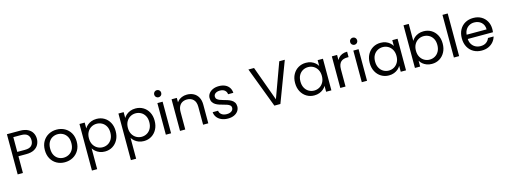

<svg xmlns="http://www.w3.org/2000/svg" viewBox="-13 -1860 8461 3218"><g transform="rotate(-15 4217.5 -250.5)"><path d="M168.4 -365.9H302.3Q380.5 -365.9 415.2 -400.5Q449.9 -435 449.9 -493.4Q449.9 -554.2 415.2 -588.1Q380.5 -622.1 302.3 -622.1H168.4ZM543.1 -493.4Q543.1 -440.5 518.6 -394.1Q494.2 -347.7 441.5 -319.1Q388.9 -290.6 302.3 -290.6H168.4V0H77.4V-697.2H302.3Q384.5 -697.2 437.8 -670.2Q491.1 -643.2 517.1 -597Q543.1 -550.9 543.1 -493.4Z M895.4 8.5Q818.2 8.5 756.4 -26Q694.6 -60.5 658.5 -124.4Q622.4 -188.3 622.4 -274.5Q622.4 -361.5 659.3 -424.7Q696.2 -487.8 759.1 -522.3Q822 -556.8 899.2 -556.8Q977.2 -556.8 1039.8 -522.3Q1102.3 -487.8 1139.1 -424.7Q1175.8 -361.5 1175.8 -274.5Q1175.8 -188.3 1138.3 -124.4Q1100.8 -60.5 1037.1 -26Q973.5 8.5 895.4 8.5ZM895.4 -70.7Q943.1 -70.7 985.8 -92.9Q1028.4 -115.1 1055.5 -160.5Q1082.6 -205.9 1082.6 -274.5Q1082.6 -344.1 1055.9 -389.1Q1029.2 -434 987.3 -455.8Q945.4 -477.6 897.7 -477.6Q850.1 -477.6 808.4 -455.8Q766.8 -434 740.8 -389.1Q714.9 -344.1 714.9 -274.5Q714.9 -205.9 740.1 -160.5Q765.3 -115.1 806.5 -92.9Q847.8 -70.7 895.4 -70.7Z M1387.2 -446.8Q1404.2 -475.9 1433.1 -500.9Q1461.9 -525.9 1502.1 -541.4Q1542.3 -556.8 1591.9 -556.8Q1666.1 -556.8 1724.8 -522.2Q1783.4 -487.6 1817.6 -424.4Q1851.9 -361.3 1851.9 -276Q1851.9 -190.8 1817.6 -126.9Q1783.4 -63 1724.8 -27.3Q1666.1 8.5 1591.9 8.5Q1542.3 8.5 1502.1 -7.3Q1461.9 -23.1 1433.1 -48.2Q1404.2 -73.2 1387.2 -100.8V260H1296.4V-548.3H1387.2ZM1759.4 -276Q1759.4 -341.2 1733.9 -386Q1708.5 -430.7 1666 -454.2Q1623.6 -477.6 1573 -477.6Q1524.2 -477.6 1481.5 -453.6Q1438.9 -429.5 1413 -383.8Q1387.2 -338.2 1387.2 -274.5Q1387.2 -210.9 1413 -165Q1438.9 -119.1 1481.5 -94.9Q1524.2 -70.7 1573 -70.7Q1623.6 -70.7 1666 -94.9Q1708.5 -119.1 1733.9 -165.5Q1759.4 -211.9 1759.4 -276Z M2063.2 -446.8Q2080.2 -475.9 2109.1 -500.9Q2137.9 -525.9 2178.1 -541.4Q2218.3 -556.8 2267.9 -556.8Q2342.1 -556.8 2400.8 -522.2Q2459.4 -487.6 2493.6 -424.4Q2527.9 -361.3 2527.9 -276Q2527.9 -190.8 2493.6 -126.9Q2459.4 -63 2400.8 -27.3Q2342.1 8.5 2267.9 8.5Q2218.3 8.5 2178.1 -7.3Q2137.9 -23.1 2109.1 -48.2Q2080.2 -73.2 2063.2 -100.8V260H1972.4V-548.3H2063.2ZM2435.4 -276Q2435.4 -341.2 2409.9 -386Q2384.5 -430.7 2342 -454.2Q2299.6 -477.6 2249 -477.6Q2200.2 -477.6 2157.5 -453.6Q2114.9 -429.5 2089 -383.8Q2063.2 -338.2 2063.2 -274.5Q2063.2 -210.9 2089 -165Q2114.9 -119.1 2157.5 -94.9Q2200.2 -70.7 2249 -70.7Q2299.6 -70.7 2342 -94.9Q2384.5 -119.1 2409.9 -165.5Q2435.4 -211.9 2435.4 -276Z M2648.4 0V-548.3H2739.4V0ZM2694.7 -637.2Q2668.8 -637.2 2651 -654.8Q2633.2 -672.4 2633.2 -699Q2633.2 -725.6 2651 -743.1Q2668.8 -760.7 2694.7 -760.7Q2720.1 -760.7 2737.8 -743.1Q2755.4 -725.6 2755.4 -699Q2755.4 -672.4 2737.8 -654.8Q2720.1 -637.2 2694.7 -637.2Z M2894.4 0V-548.3H2985.4V0ZM3295 0V-310.2Q3295 -394 3253 -436.4Q3210.9 -478.9 3142.3 -478.9Q3095.7 -478.9 3060.5 -459.5Q3025.3 -440.2 3005.4 -401.2Q2985.4 -362.2 2985.4 -302.9L2960.8 -409.5Q2970.6 -456.6 2999.9 -490Q3029.1 -523.4 3070.9 -540.7Q3112.8 -558 3161.2 -558Q3224.7 -558 3275.4 -532Q3326 -506 3355.5 -453.6Q3385 -401.3 3385 -322.6V0Z M3728.1 8.5Q3664.3 8.5 3614.9 -12.9Q3565.5 -34.3 3536.5 -72.9Q3507.4 -111.4 3503.7 -161.4H3597.7Q3601.5 -121.5 3635.6 -95Q3669.8 -68.4 3726.8 -68.4Q3763 -68.4 3787.9 -79.1Q3812.9 -89.8 3826 -108Q3839.1 -126.2 3839.1 -148.6Q3839.1 -174.8 3821.3 -191Q3803.6 -207.2 3774.7 -217.4Q3745.9 -227.7 3711.4 -236.3Q3676.9 -244.9 3642.4 -256.2Q3607.9 -267.4 3579 -285.2Q3550.2 -302.9 3532.4 -331.6Q3514.7 -360.2 3514.7 -403.7Q3514.7 -445.7 3539.7 -480.5Q3564.7 -515.3 3609.9 -536.1Q3655.1 -556.8 3716.1 -556.8Q3776.9 -556.8 3822.1 -536.1Q3867.3 -515.3 3893.4 -477Q3919.5 -438.7 3922.5 -385.2H3831.5Q3828.5 -426.3 3798.5 -453.1Q3768.4 -479.9 3713.1 -479.9Q3679.9 -479.9 3655.9 -469.8Q3631.8 -459.7 3619.1 -443.1Q3606.4 -426.4 3606.4 -404.4Q3606.4 -376.5 3623.8 -359.5Q3641.2 -342.4 3669.3 -331.2Q3697.4 -319.9 3731.4 -311.2Q3765.4 -302.5 3799.5 -291.3Q3833.6 -280.2 3862.5 -263Q3891.3 -245.9 3909.4 -218.8Q3927.6 -191.6 3928.3 -149.4Q3928.3 -104.6 3903.7 -68.8Q3879 -33 3833.9 -12.3Q3788.7 8.5 3728.1 8.5Z M4583.7 -95.7 4803.2 -697.2H4899.2L4636 0H4531.4L4267.7 -697.2H4365.5Z M4964.6 -276Q4964.6 -361.3 4999.3 -424.4Q5033.9 -487.6 5092.9 -522.2Q5151.9 -556.8 5225.4 -556.8Q5276.8 -556.8 5316.4 -541.4Q5356.1 -525.9 5384.6 -501.3Q5413.1 -476.6 5429.3 -447.5V-548.3H5520.8V0H5429.3V-102.3Q5413.1 -72.4 5383.8 -47.4Q5354.6 -22.4 5314.6 -6.9Q5274.5 8.5 5223.9 8.5Q5151.1 8.5 5092.1 -27.3Q5033.1 -63 4998.9 -126.9Q4964.6 -190.8 4964.6 -276ZM5429.3 -274.5Q5429.3 -338.2 5403.5 -383.8Q5377.7 -429.5 5335.5 -453.6Q5293.3 -477.6 5243.5 -477.6Q5193.7 -477.6 5151.2 -454.2Q5108.8 -430.7 5083.4 -386Q5057.9 -341.2 5057.9 -276Q5057.9 -211.9 5083.4 -165.5Q5108.8 -119.1 5151.2 -94.9Q5193.7 -70.7 5243.5 -70.7Q5293.3 -70.7 5335.5 -94.9Q5377.7 -119.1 5403.5 -165Q5429.3 -210.9 5429.3 -274.5Z M5766.4 -297.6 5739.1 -332.7Q5739.1 -381.7 5751.8 -423.1Q5764.5 -464.4 5789.8 -494.7Q5815 -525 5853.5 -541.5Q5892 -558 5943.2 -558V-463.5H5919.1Q5886.9 -463.5 5858.7 -455.3Q5830.5 -447.1 5810 -428.5Q5789.6 -409.9 5778 -377.7Q5766.4 -345.5 5766.4 -297.6ZM5675.4 0V-548.3H5766.4V0Z M6048.4 0V-548.3H6139.4V0ZM6094.7 -637.2Q6068.8 -637.2 6051 -654.8Q6033.2 -672.4 6033.2 -699Q6033.2 -725.6 6051 -743.1Q6068.8 -760.7 6094.7 -760.7Q6120.1 -760.7 6137.8 -743.1Q6155.4 -725.6 6155.4 -699Q6155.4 -672.4 6137.8 -654.8Q6120.1 -637.2 6094.7 -637.2Z M6259.6 -276Q6259.6 -361.3 6294.3 -424.4Q6328.9 -487.6 6387.9 -522.2Q6446.9 -556.8 6520.4 -556.8Q6571.8 -556.8 6611.4 -541.4Q6651.1 -525.9 6679.6 -501.3Q6708.1 -476.6 6724.3 -447.5V-548.3H6815.8V0H6724.3V-102.3Q6708.1 -72.4 6678.8 -47.4Q6649.6 -22.4 6609.6 -6.9Q6569.5 8.5 6518.9 8.5Q6446.1 8.5 6387.1 -27.3Q6328.1 -63 6293.9 -126.9Q6259.6 -190.8 6259.6 -276ZM6724.3 -274.5Q6724.3 -338.2 6698.5 -383.8Q6672.7 -429.5 6630.5 -453.6Q6588.3 -477.6 6538.5 -477.6Q6488.7 -477.6 6446.2 -454.2Q6403.8 -430.7 6378.4 -386Q6352.9 -341.2 6352.9 -276Q6352.9 -211.9 6378.4 -165.5Q6403.8 -119.1 6446.2 -94.9Q6488.7 -70.7 6538.5 -70.7Q6588.3 -70.7 6630.5 -94.9Q6672.7 -119.1 6698.5 -165Q6724.3 -210.9 6724.3 -274.5Z M7061.2 -446Q7078.7 -476.6 7108.2 -501.7Q7137.7 -526.7 7177.7 -541.8Q7217.8 -556.8 7265.9 -556.8Q7340.1 -556.8 7398.8 -522.2Q7457.4 -487.6 7491.6 -424.4Q7525.9 -361.3 7525.9 -276Q7525.9 -190.8 7491.6 -126.9Q7457.4 -63 7398.8 -27.3Q7340.1 8.5 7265.9 8.5Q7216.3 8.5 7176.1 -6.6Q7135.9 -21.6 7107.2 -46.3Q7078.5 -70.9 7061.2 -100.8V0H6970.4V-740H7061.2ZM7433.4 -276Q7433.4 -341.2 7407.9 -386Q7382.5 -430.7 7340 -454.2Q7297.6 -477.6 7247 -477.6Q7198.2 -477.6 7155.5 -453.6Q7112.9 -429.5 7087 -383.8Q7061.2 -338.2 7061.2 -274.5Q7061.2 -210.9 7087 -165Q7112.9 -119.1 7155.5 -94.9Q7198.2 -70.7 7247 -70.7Q7297.6 -70.7 7340 -94.9Q7382.5 -119.1 7407.9 -165.5Q7433.4 -211.9 7433.4 -276Z M7646.4 0V-740H7737.4V0Z M7934.1 -239.9 7934.9 -313.7H8297.8Q8298 -353.8 8284.4 -384.7Q8270.8 -415.6 8246.8 -437Q8222.7 -458.5 8191.5 -469.2Q8160.4 -479.9 8125.2 -479.9Q8077.8 -479.9 8038.3 -457.8Q7998.7 -435.7 7974.8 -393.7Q7950.9 -351.7 7950.9 -290.1V-254.9Q7950.9 -195.6 7975.2 -153.7Q7999.5 -111.8 8040.1 -90.1Q8080.8 -68.4 8129 -68.4Q8191 -68.4 8229.3 -96.7Q8267.7 -124.9 8282.9 -168.6H8380.7Q8367.2 -118.9 8333.7 -79Q8300.2 -39 8248.8 -15.2Q8197.4 8.5 8129 8.5Q8050.9 8.5 7989.7 -26Q7928.4 -60.5 7893 -124.4Q7857.6 -188.3 7857.6 -274.5Q7857.6 -361.5 7892.3 -424.7Q7926.9 -487.8 7988.2 -522.3Q8049.4 -556.8 8129 -556.8Q8208.9 -556.8 8267.7 -522.7Q8326.5 -488.6 8359.3 -429.5Q8392.1 -370.5 8392.1 -295.4Q8392.1 -280.1 8391.3 -267Q8390.6 -253.9 8388.8 -239.9Z"/></g></svg>

Font: Poppins Variable
Style: Regular
Weight: 100
Designer: Jonny Pinhorn
Foundry: Indian Type Foundry
Version: Version 6.000